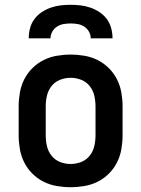

<svg xmlns="http://www.w3.org/2000/svg" viewBox="-20 -770 590 802"><path d="M275 12Q246 12 217 7Q188 2 162 -11Q136 -24 115 -45Q94 -66 81 -92Q68 -118 63 -147Q58 -176 58 -205V-325Q58 -354 63 -383Q68 -412 81 -438Q94 -464 115 -485Q136 -506 162 -519Q188 -532 217 -537Q246 -542 275 -542Q304 -542 333 -537Q362 -532 388 -519Q414 -506 435 -485Q456 -464 469 -438Q482 -412 487 -383Q492 -354 492 -325V-205Q492 -176 487 -147Q482 -118 469 -92Q456 -66 435 -45Q414 -24 388 -11Q362 2 333 7Q304 12 275 12ZM275 -85Q298 -85 319.5 -93.5Q341 -102 355 -120Q369 -138 374 -160Q379 -182 379 -205V-325Q379 -348 374 -370Q369 -392 355 -410Q341 -428 319.5 -436.5Q298 -445 275 -445Q252 -445 230.5 -436.5Q209 -428 195 -410Q181 -392 176 -370Q171 -348 171 -325V-205Q171 -182 176 -160Q181 -138 195 -120Q209 -102 230.5 -93.5Q252 -85 275 -85ZM100 -610Q100 -631 105.5 -652Q111 -673 123.5 -690Q136 -707 154 -719Q172 -731 192 -738Q212 -745 233 -747.5Q254 -750 275 -750Q296 -750 317 -747.5Q338 -745 358 -738Q378 -731 396 -719Q414 -707 426.5 -690Q439 -673 444.5 -652Q450 -631 450 -610H359Q359 -625 351.5 -638Q344 -651 331.5 -659Q319 -667 304.5 -669.5Q290 -672 275 -672Q260 -672 245.5 -669.5Q231 -667 218.5 -659Q206 -651 198.5 -638Q191 -625 191 -610Z"/></svg>

Font: Lode
Style: Bold
Weight: 700
Monospace: yes
Designer: Belleve Invis
Foundry: Belleve Invis
Version: Version 29.2.0; ttfautohint (v1.8.3)